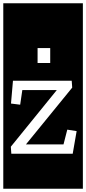

<svg xmlns="http://www.w3.org/2000/svg" viewBox="-32 -937 525 1170"><path d="M-12 213V-917H473V213ZM197 -644V-553H274V-644ZM37 0H411L435 -138L378 -147L355 -57H126L408 -403L405 -445H47L35 -306L91 -299L104 -388H314L34 -43Z"/></svg>

Font: Zilla Slab Highlight Regular
Style: Regular
Weight: 400
Designer: Typotheque Type Foundry
Foundry: Typotheque type foundry
Version: Version 1.1; 2017; ttfautohint (v1.6)